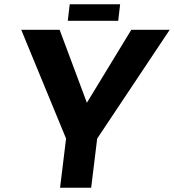

<svg xmlns="http://www.w3.org/2000/svg" viewBox="-20 -875 811 895"><path d="M771 -736 433 -229 405 0H260L288 -229L79 -736H258L385 -396L592 -736ZM540 -855 531 -778H296L305 -855Z"/></svg>

Font: Josefin Sans
Style: Bold Italic
Weight: 700
Italic angle: -7°
Designer: Santiago Orozco
Foundry: Typemade
Version: Version 2.000